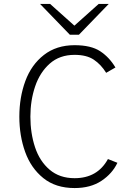

<svg xmlns="http://www.w3.org/2000/svg" viewBox="-20 -941 682 973"><path d="M78 -350Q78 -448 108.5 -530.5Q139 -613 202.5 -662.5Q266 -712 358 -712Q441 -712 487.5 -681.5Q534 -651 565 -599L518 -572Q492 -614 455.5 -638.5Q419 -663 358 -663Q282 -663 232 -618.5Q182 -574 158 -503Q134 -432 134 -350Q134 -266 157.5 -195Q181 -124 231.5 -81Q282 -38 358 -38Q474 -38 527 -135L575 -116Q549 -61 494 -24.5Q439 12 358 12Q262 12 199.5 -38.5Q137 -89 107.5 -171Q78 -253 78 -350ZM334 -765 183 -921H234L357 -811L480 -921H531L380 -765Z"/></svg>

Font: Overpass ExtraLight
Style: Regular
Weight: 200
Designer: Delve Withrington, Thomas Jockin
Foundry: Delve Fonts
Version: Version 3.000;DELV;Overpass